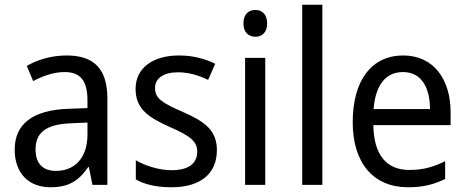

<svg xmlns="http://www.w3.org/2000/svg" viewBox="-20 -780 1967 810"><path d="M261 -546C197 -546 138 -528 93 -502L120 -438C162 -460 206 -476 253 -476C316 -476 349 -443 349 -357V-324L269 -321C117 -316 42 -256 42 -149C42 -49 101 10 193 10C270 10 312 -17 352 -75H355L370 0H433V-364C433 -486 380 -546 261 -546ZM281 -260 349 -263V-213C349 -111 293 -59 216 -59C164 -59 130 -87 130 -149C130 -218 170 -256 281 -260Z M895 -147C895 -231 842 -268 753 -307C664 -346 634 -364 634 -409C634 -449 669 -475 731 -475C776 -475 819 -462 858 -443L888 -511C843 -533 793 -546 735 -546C626 -546 552 -494 552 -405C552 -319 608 -284 699 -243C787 -205 812 -181 812 -140C812 -92 778 -62 704 -62C648 -62 590 -82 553 -104V-23C590 -2 638 10 704 10C822 10 895 -44 895 -147Z M1058 -738C1028 -738 1007 -720 1007 -681C1007 -644 1028 -625 1058 -625C1086 -625 1107 -644 1107 -681C1107 -719 1086 -738 1058 -738ZM1099 -536H1014V0H1099Z M1340 0V-760H1255V0Z M1681 -546C1549 -546 1468 -443 1468 -264C1468 -94 1554 10 1701 10C1764 10 1809 -1 1858 -25V-100C1808 -75 1764 -63 1707 -63C1610 -63 1557 -127 1555 -252H1881V-306C1881 -447 1808 -546 1681 -546ZM1680 -476C1759 -476 1794 -409 1794 -320H1556C1564 -421 1607 -476 1680 -476Z"/></svg>

Font: Noto Sans Lao Looped SemiCondensed
Style: Regular
Weight: 400
Width: 4
Designer: Mark Frömberg, Ben Mitchell
Foundry: The Fontpad Ltd
Version: Version 1.003